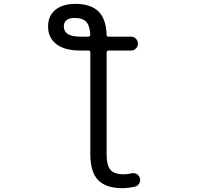

<svg xmlns="http://www.w3.org/2000/svg" viewBox="-20 -785 1040 1012"><path d="M446.3 -591.8Q450.2 -591.8 453.1 -594.7Q456.1 -597.7 456.1 -601.6Q453.1 -646.5 437.5 -667Q418 -690.4 373 -690.4Q344.7 -690.4 330.6 -678.7Q316.4 -667 316.4 -645.5Q316.4 -591.8 403.3 -591.8ZM542 28.3Q542 85.9 562 109.9Q582 133.8 633.8 133.8Q651.4 133.8 670.9 128.9Q686.5 125 699.7 131.8Q712.9 138.7 716.8 153.3Q718.8 159.2 718.8 164.1Q718.8 173.8 713.9 181.6Q706.1 195.3 691.4 199.2Q657.2 206.1 627 207Q539.1 207 497.6 164.6Q456.1 122.1 456.1 28.3V-508.8Q456.1 -518.6 446.3 -518.6H403.3Q321.3 -518.6 277.3 -552.2Q233.4 -585.9 233.4 -645.5Q233.4 -701.2 271.5 -732.9Q309.6 -764.6 377.9 -764.6Q460.9 -764.6 502 -721.7Q539.1 -682.6 542 -601.6Q542 -591.8 551.8 -591.8H669.9Q685.5 -591.8 696.3 -581.1Q707 -570.3 707 -555.2Q707 -540 696.3 -529.3Q685.5 -518.6 669.9 -518.6H551.8Q542 -518.6 542 -508.8Z"/></svg>

Font: Rounded-X Mgen+ 2m regular
Style: Regular
Weight: 400
Designer: [Source Han Sans]
Ryoko NISHIZUKA  (kana & ideographs); Paul D. Hunt (Latin, Greek & Cyrillic); Wenlong ZHANG  (bopomofo
Version: Version 1.059.20150602